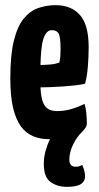

<svg xmlns="http://www.w3.org/2000/svg" viewBox="-20 -530 384 745"><path d="M239 195Q203 195 176.5 176.5Q150 158 150 106Q150 80 157 55Q164 30 174 10Q173 10 172 10Q171 10 170 10Q137 10 109.5 -1Q82 -12 62 -38.5Q42 -65 31 -110.5Q20 -156 20 -226Q20 -317 34 -373Q48 -429 72.5 -458.5Q97 -488 129 -499Q161 -510 196 -510Q256 -510 290 -472Q324 -434 324 -347Q324 -311 321 -272.5Q318 -234 310 -205Q292 -201 269.5 -198.5Q247 -196 223.5 -194.5Q200 -193 178 -192Q156 -191 137 -191Q138 -167 142 -149.5Q146 -132 153 -121Q160 -110 172 -104.5Q184 -99 202 -99Q229 -99 255.5 -106.5Q282 -114 308 -127Q313 -112 315 -90.5Q317 -69 317 -52Q317 -43 312.5 -35.5Q308 -28 300 -20Q278 1 263.5 31Q249 61 249 90Q249 103 255 110Q261 117 274 117Q280 117 286 115.5Q292 114 299 110Q305 122 307.5 134Q310 146 310 154Q310 165 305 173Q298 185 281 190Q264 195 239 195ZM137 -278Q147 -278 157.5 -278.5Q168 -279 178 -280Q188 -281 196 -283Q204 -285 210 -287Q213 -296 214 -311.5Q215 -327 215 -339Q215 -387 207.5 -400Q200 -413 181 -413Q170 -413 162 -404.5Q154 -396 148.5 -379.5Q143 -363 140.5 -337.5Q138 -312 137 -278Z"/></svg>

Font: Yanone Kaffeesatz ExtraLight
Style: Regular
Weight: 200
Designer: Yanone (Cyrillic: Daniel Pouzeot, Huerta Tipografica, and Cyreal)
Foundry: Yanone
Version: Version 2.003